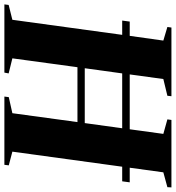

<svg xmlns="http://www.w3.org/2000/svg" viewBox="-0 -798 783 854"><g transform="rotate(90 391.0 -371.5)"><path d="M-16 0 -13.5 -19 52.5 -35.5 119.5 -524H56L60.5 -557.5H124L145 -707L84.5 -725L87 -743H392.5L390.5 -725L316 -707L295.5 -557.5H539.5L560 -707L495.5 -725L498 -743H798L797 -725L731 -707L710.5 -557.5H775.5L771 -524H706L639 -35.5L700 -19.5L697.5 0H394L396.5 -19.5L468 -35.5L507.5 -325H263.5L224 -35.5L291 -19L287.5 0ZM268 -357.5H512L535 -524H291Z"/></g></svg>

Font: Merriweather 144pt ExtraBold
Style: Italic
Weight: 800
Italic angle: -7.8°
Version: Version 2.101